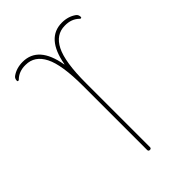

<svg xmlns="http://www.w3.org/2000/svg" viewBox="-217 -837 933 933"><g transform="rotate(-45 250.0 -370.0)"><path d="M40 -691.4Q38.1 -689.5 34.2 -689.9Q30.3 -690.4 30.3 -694.3Q30.3 -710 41 -717.8Q72.3 -740.2 115.2 -740.2Q222.7 -740.2 249 -589.8Q249 -587.9 250 -587.9Q251 -587.9 251 -589.8Q278.3 -740.2 384.8 -740.2Q427.7 -740.2 459 -717.8Q469.7 -710 469.7 -694.3Q469.7 -690.4 466.3 -689.5Q462.9 -688.5 460 -691.4Q430.7 -720.7 384.8 -719.7Q323.2 -719.7 291.5 -657.2Q259.8 -594.7 259.8 -450.2V-9.8Q259.8 0 250 0Q240.2 0 240.2 -9.8V-450.2Q240.2 -594.7 208.5 -657.2Q176.8 -719.7 115.2 -719.7Q69.3 -720.7 40 -691.4Z"/></g></svg>

Font: Rounded-X Mgen+ 2m thin
Style: Regular
Weight: 100
Designer: [Source Han Sans]
Ryoko NISHIZUKA  (kana & ideographs); Paul D. Hunt (Latin, Greek & Cyrillic); Wenlong ZHANG  (bopomofo
Version: Version 1.059.20150602